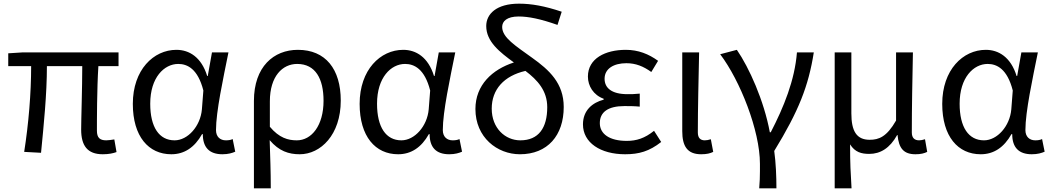

<svg xmlns="http://www.w3.org/2000/svg" viewBox="-20 -829 5737 1048"><path d="M541 13C573 13 597 8 616 1L604 -68C583 -65 571 -63 560 -63C525 -63 509 -77 509 -116C509 -169 509 -345 517 -468H627V-543H103L25 -538V-468H150C150 -319 136 -153 112 0L204 5C219 -148 236 -315 236 -468H429C429 -349 423 -178 423 -122C423 -34 457 13 541 13Z M915 13C986 13 1042 -24 1083 -97H1087C1087 -24 1123 13 1194 13C1226 13 1248 6 1264 -1L1250 -70C1240 -65 1228 -63 1213 -63C1182 -63 1159 -82 1159 -119C1159 -220 1198 -399 1227 -543H1137L1114 -414H1111C1079 -518 1012 -557 943 -557C818 -557 705 -448 705 -262C705 -84 791 13 915 13ZM933 -63C849 -63 800 -134 800 -263C800 -406 876 -480 953 -480C1003 -480 1060 -453 1090 -335L1082 -232C1074 -140 1005 -63 933 -63Z M1366 -278V199H1458C1458 102 1455 34 1452 -64C1503 -4 1556 13 1616 13C1730 13 1840 -93 1840 -280C1840 -452 1757 -557 1606 -557C1474 -557 1366 -465 1366 -278ZM1600 -63C1553 -63 1504 -76 1453 -137V-276C1453 -413 1522 -480 1602 -480C1702 -480 1746 -399 1746 -279C1746 -144 1681 -63 1600 -63Z M2153 13C2224 13 2280 -24 2321 -97H2325C2325 -24 2361 13 2432 13C2464 13 2486 6 2502 -1L2488 -70C2478 -65 2466 -63 2451 -63C2420 -63 2397 -82 2397 -119C2397 -220 2436 -399 2465 -543H2375L2352 -414H2349C2317 -518 2250 -557 2181 -557C2056 -557 1943 -448 1943 -262C1943 -84 2029 13 2153 13ZM2171 -63C2087 -63 2038 -134 2038 -263C2038 -406 2114 -480 2191 -480C2241 -480 2298 -453 2328 -335L2320 -232C2312 -140 2243 -63 2171 -63Z M3023 -693 3046 -765C2954 -796 2881 -809 2813 -809C2689 -809 2634 -752 2634 -687C2634 -602 2707 -545 2785 -488C2667 -450 2575 -365 2575 -234C2575 -79 2694 13 2818 13C2969 13 3057 -90 3057 -245C3057 -375 2978 -447 2884 -514C2796 -578 2721 -623 2721 -682C2721 -713 2747 -739 2811 -739C2864 -739 2930 -726 3023 -693ZM2820 -63C2738 -63 2664 -129 2664 -236C2664 -341 2731 -415 2848 -442C2914 -392 2967 -334 2967 -244C2967 -131 2920 -63 2820 -63Z M3392 13C3468 13 3524 -3 3589 -54L3550 -115C3499 -74 3454 -60 3401 -60C3308 -60 3254 -97 3254 -157C3254 -217 3299 -250 3388 -250C3415 -250 3441 -250 3472 -247V-318C3445 -315 3426 -315 3405 -315C3317 -315 3280 -350 3280 -399C3280 -455 3331 -484 3399 -484C3450 -484 3492 -467 3535 -436L3572 -497C3521 -534 3464 -557 3396 -557C3284 -557 3189 -510 3189 -411C3189 -360 3219 -310 3275 -290V-285C3214 -269 3162 -227 3162 -150C3162 -50 3258 13 3392 13Z M3807 13C3838 13 3857 8 3873 0L3860 -69C3848 -65 3837 -63 3827 -63C3804 -63 3789 -75 3789 -106C3789 -239 3793 -394 3796 -543H3704V-113C3704 -32 3731 13 3807 13Z M4124 199H4218C4218 135 4215 60 4206 -5C4340 -224 4393 -359 4422 -543H4330C4318 -391 4258 -244 4187 -107H4182C4150 -280 4069 -460 4002 -557L3911 -533C4020 -389 4128 -116 4128 65V105C4128 138 4127 163 4124 199Z M4627 -543H4536V199H4628C4623 114 4620 66 4620 -41C4647 2 4682 11 4725 11C4785 11 4837 -20 4877 -92H4879C4886 -19 4913 13 4977 13C5006 13 5025 8 5041 0L5029 -69C5016 -65 5006 -63 4997 -63C4973 -63 4957 -75 4957 -106C4957 -239 4960 -394 4963 -543H4871V-171C4820 -82 4777 -66 4727 -66C4655 -66 4627 -114 4627 -210Z M5333 13C5404 13 5460 -24 5501 -97H5505C5505 -24 5541 13 5612 13C5644 13 5666 6 5682 -1L5668 -70C5658 -65 5646 -63 5631 -63C5600 -63 5577 -82 5577 -119C5577 -220 5616 -399 5645 -543H5555L5532 -414H5529C5497 -518 5430 -557 5361 -557C5236 -557 5123 -448 5123 -262C5123 -84 5209 13 5333 13ZM5351 -63C5267 -63 5218 -134 5218 -263C5218 -406 5294 -480 5371 -480C5421 -480 5478 -453 5508 -335L5500 -232C5492 -140 5423 -63 5351 -63Z"/></svg>

Font: Spoqa Han Sans Neo
Style: Regular
Weight: 400
Designer: [Spoqa Han Sans Neo] Dong-huui Kim ___ Younghwa Kang ___ Yujin Lee ___ [Noto Sans] Ryoko NISHIZUKA ____ (kana & ideograp
Foundry: Spoqa (http://www.spoqa-han-sans.com)
Version: Version 1.100;hotconv 1.0.109;makeotfexe 2.5.65596